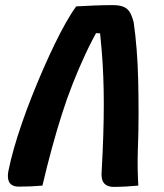

<svg xmlns="http://www.w3.org/2000/svg" viewBox="-20 -726 640 751"><path d="M146 0Q124 2 100 3Q76 4 54 4Q37 4 26.5 -2.5Q16 -9 12.5 -23Q9 -37 13 -58Q21 -98 34.5 -145.5Q48 -193 66 -245Q84 -297 105 -350Q126 -403 148.5 -454.5Q171 -506 193.5 -552.5Q216 -599 237.5 -637Q259 -675 278 -701Q314 -703 349.5 -704.5Q385 -706 421 -706Q448 -706 464 -699Q480 -692 488.5 -677Q497 -662 503 -638Q510 -589 514.5 -532.5Q519 -476 520.5 -412.5Q522 -349 522 -279.5Q522 -210 519 -134Q518 -101 518.5 -68Q519 -35 521 0Q498 2 473.5 3.5Q449 5 423 5Q399 5 386.5 -10Q374 -25 378 -62Q382 -134 384 -198Q386 -262 386 -318Q386 -374 384 -425.5Q382 -477 378 -525.5Q374 -574 369 -623L398 -594L330 -598L369 -620Q339 -568 313.5 -513Q288 -458 265 -400Q242 -342 222 -279Q202 -216 183 -146.5Q164 -77 146 0Z"/></svg>

Font: Rec Mono Semicasual
Style: Bold Italic
Weight: 700
Italic angle: -10°
Version: Version 1.085; ttfautohint (v1.8.4.7-5d5b)